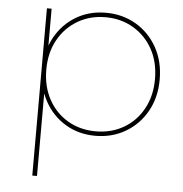

<svg xmlns="http://www.w3.org/2000/svg" viewBox="-52 -570 774 813"><g transform="rotate(5 335.5 -163.0)"><path d="M366 3Q295 3 239 -30.5Q183 -64 150.5 -123Q118 -182 118 -258Q118 -335 150.5 -394Q183 -453 239 -486.5Q295 -520 366 -520Q437 -520 494 -486.5Q551 -453 584 -394Q617 -335 617 -258Q617 -182 584 -123Q551 -64 494 -30.5Q437 3 366 3ZM115 194V-517H135V-327L125 -257L135 -187V194ZM366 -16Q432 -16 484.5 -46.5Q537 -77 567 -132Q597 -187 597 -258Q597 -330 567 -384.5Q537 -439 484.5 -470Q432 -501 366 -501Q300 -501 247.5 -470Q195 -439 165 -384.5Q135 -330 135 -258Q135 -187 165 -132Q195 -77 247.5 -46.5Q300 -16 366 -16Z"/></g></svg>

Font: Montserrat Thin Thin
Style: Regular
Weight: 250
Version: Version 9.000